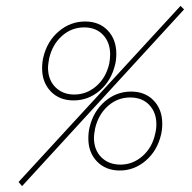

<svg xmlns="http://www.w3.org/2000/svg" viewBox="-20 -630 652 652"><path d="M43 -12 593 -610 605 -598 55 2ZM123 -398Q123 -418 127 -435Q140 -490 179.5 -523.5Q219 -557 269 -557Q317 -557 346 -526.5Q375 -496 375 -447Q375 -427 371 -411Q358 -356 319 -322.5Q280 -289 230 -289Q182 -289 152.5 -319.5Q123 -350 123 -398ZM351 -414Q354 -431 354 -445Q354 -486 330 -511.5Q306 -537 266 -537Q223 -537 190.5 -508Q158 -479 147 -432Q143 -410 143 -401Q143 -359 168 -334Q193 -309 232 -309Q274 -309 307 -337.5Q340 -366 351 -414ZM280 -160Q280 -180 284 -197Q297 -252 336 -285.5Q375 -319 425 -319Q473 -319 502 -288.5Q531 -258 531 -210Q531 -190 527 -173Q514 -118 475 -84.5Q436 -51 387 -51Q339 -51 309.5 -81.5Q280 -112 280 -160ZM507 -176Q511 -191 511 -208Q511 -248 487 -273.5Q463 -299 422 -299Q379 -299 346.5 -270Q314 -241 303 -194Q299 -172 299 -163Q299 -121 324 -96Q349 -71 389 -71Q431 -71 464 -100Q497 -129 507 -176Z"/></svg>

Font: Ysabeau Extralight
Style: Italic
Weight: 200
Italic angle: -12°
Designer: Christian Thalmann (Catharsis Fonts)
Version: Version 0.003